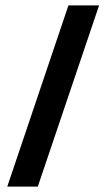

<svg xmlns="http://www.w3.org/2000/svg" viewBox="-20 -694 396 714"><path d="M7 0 234.5 -674H348.5L120.5 0Z"/></svg>

Font: Anybody SemiBold
Style: Regular
Weight: 600
Designer: Tyler Finck
Foundry: Etcetera Type Company
Version: Version 1.010; ttfautohint (v1.8.3) -l 8 -r 50 -G 200 -x 14 